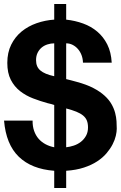

<svg xmlns="http://www.w3.org/2000/svg" viewBox="-20 -828 597 949"><path d="M248 -613.8Q231.4 -613.8 215.1 -608.6Q198.7 -603.5 186.3 -593.3Q173.8 -583 166 -567.4Q158.2 -551.8 158.2 -530.8Q158.2 -514.2 163.3 -501.7Q168.5 -489.3 179.2 -480Q189.9 -470.7 207 -463.6Q224.1 -456.5 248 -451.2ZM307.1 -100.1Q325.7 -102.1 344.7 -108.4Q363.8 -114.7 379.4 -126.7Q395 -138.7 405 -156.5Q415 -174.3 415 -198.2Q415 -217.8 409.4 -231.9Q403.8 -246.1 390.9 -256.8Q377.9 -267.6 357.4 -275.9Q336.9 -284.2 307.1 -292ZM141.1 -231.9Q140.6 -203.6 148.7 -180.9Q156.7 -158.2 171.1 -141.8Q185.5 -125.5 205.3 -115Q225.1 -104.5 248 -100.1V-309.1Q242.7 -311.5 234.1 -313.5Q225.6 -315.4 215.8 -317.9Q178.7 -328.1 143.1 -341.8Q107.4 -355.5 79.1 -377.7Q50.8 -399.9 33.4 -433.6Q16.1 -467.3 16.1 -517.1Q16.1 -568.4 35.4 -607.2Q54.7 -646 86.9 -672.4Q119.1 -698.7 161.1 -713.4Q203.1 -728 248 -731V-808.1H307.1V-731Q351.6 -726.1 391.1 -711.7Q430.7 -697.3 460.9 -671.6Q491.2 -646 510.3 -608.2Q529.3 -570.3 532.2 -518.1H390.1Q389.6 -538.1 383.1 -555.4Q376.5 -572.8 365.2 -585.7Q354 -598.6 339.1 -606.2Q324.2 -613.8 307.1 -613.8V-437Q319.3 -434.1 331.5 -430.9Q343.8 -427.7 357.9 -423.8Q407.2 -410.6 440.9 -393.1Q474.6 -375.5 496.8 -355.2Q519 -335 531.2 -313.2Q543.5 -291.5 549.1 -270Q554.7 -248.5 555.9 -228.5Q557.1 -208.5 557.1 -191.9Q557.1 -177.2 552.5 -157Q547.9 -136.7 536.6 -114.7Q525.4 -92.8 506.8 -70.8Q488.3 -48.8 460.4 -30.5Q432.6 -12.2 394.8 0.2Q356.9 12.7 307.1 16.1V101.1H248V16.1Q136.2 7.8 73 -53.2Q9.8 -114.3 0 -231.9Z"/></svg>

Font: XB Khoramshahr
Style: Bold
Weight: 700
Designer: Behnam
Foundry: Irmug
Version: Version 8.005 2009